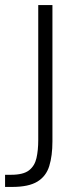

<svg xmlns="http://www.w3.org/2000/svg" viewBox="-42 -547 307 758"><path d="M-22 191V143H2Q50 143 72.5 125.5Q95 108 102 77Q109 46 109 6V-527H165V11Q165 68 152.5 108.5Q140 149 105.5 170Q71 191 6 191Z"/></svg>

Font: Onest ExtraLight
Style: Regular
Weight: 250
Designer: Dmitri Voloshin, Andrey Kudryavtsev
Foundry: Dmitri Voloshin, Andrey Kudryavtsev
Version: Version 1.000;gftools[0.9.33]